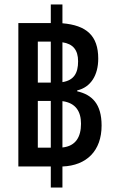

<svg xmlns="http://www.w3.org/2000/svg" viewBox="-20 -780 515 858"><path d="M62 -36H207V58H259V-36C367 -40 434 -106 434 -219C434 -316 391 -357 325 -372V-376C385 -390 419 -443 419 -518C419 -621 366 -667 259 -676V-760H207V-677H62ZM149 -411V-594H207V-411ZM329 -506C329 -453 310 -421 259 -413V-591C306 -584 329 -557 329 -506ZM149 -120V-329H207V-120ZM342 -227C342 -169 319 -127 259 -121V-328C319 -320 342 -281 342 -227Z"/></svg>

Font: Noto Sans Thai Looped Condensed Medium
Style: Regular
Weight: 500
Width: 3
Designer: Sasikarn Vongin, Ben Mitchell
Foundry: The Fontpad Ltd
Version: Version 1.001